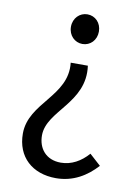

<svg xmlns="http://www.w3.org/2000/svg" viewBox="-87 -615 648 893"><g transform="rotate(10 237.0 -169.0)"><path d="M253 -417C290 -417 319 -446 319 -487C319 -528 290 -557 253 -557C217 -557 187 -528 187 -487C187 -446 217 -417 253 -417ZM240 219C321 219 384 180 432 127L379 79C344 119 300 144 250 144C179 144 142 95 142 34C142 -84 320 -148 296 -322H215C233 -165 53 -106 53 41C53 151 128 219 240 219Z"/></g></svg>

Font: Noto Sans JP
Style: Regular
Weight: 400
Designer: Ryoko NISHIZUKA  (kana, bopomofo & ideographs); Paul D. Hunt (Latin, Greek & Cyrillic); Sandoll Communications , Soo-you
Foundry: Adobe
Version: Version 2.002;hotconv 1.0.116;makeotfexe 2.5.65601